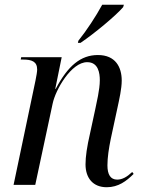

<svg xmlns="http://www.w3.org/2000/svg" viewBox="-20 -776 600 806"><path d="M309 -605 307 -596H318C377 -636 466 -710 497 -746L500 -756H409C383 -708 343 -647 309 -605ZM428 10C477 10 511 -16 541 -46L535 -54C513 -33 493 -22 472 -22C444 -22 431 -43 431 -82C431 -115 437 -154 445 -193L473 -323C481 -360 491 -404 491 -438C491 -494 465 -545 391 -545C319 -545 265 -500 214 -403H212L239 -536H69L67 -526H77C113 -526 136 -518 136 -484C136 -476 133 -457 129 -438L37 0H128L201 -341C213 -399 279 -515 346 -515C393 -515 399 -469 399 -439C399 -399 385 -344 380 -318L358 -216C345 -160 339 -118 339 -86C339 -29 370 10 428 10Z"/></svg>

Font: Noto Serif Display SemiCondensed
Style: Italic
Weight: 400
Width: 4
Italic angle: -12°
Designer: Monotype Design Team
Foundry: Monotype Imaging Inc.
Version: Version 2.009